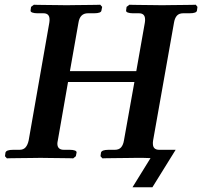

<svg xmlns="http://www.w3.org/2000/svg" viewBox="-20 -667 853 810"><path d="M503 -75 547 -321H267L224 -75Q223 -71 222.5 -67Q222 -63 222 -61Q222 -35 250 -35H275Q288 -35 296 -32Q304 -29 303 -23L300 -8L289 1Q289 1 273 0.5Q257 0 234 0Q211 0 188 -0.5Q165 -1 151 -1Q138 -1 114.5 -0.5Q91 0 67 0Q43 0 26 0.5Q9 1 9 1L1 -8L3 -23Q6 -35 35 -35H62Q79 -35 88 -45.5Q97 -56 101 -75L188 -571Q189 -576 189 -579.5Q189 -583 189 -585Q189 -611 163 -611H137Q125 -611 116.5 -614Q108 -617 109 -623L111 -638L123 -647Q123 -647 139 -646.5Q155 -646 178 -646Q201 -646 224 -645.5Q247 -645 261 -645Q274 -645 297.5 -645.5Q321 -646 345 -646Q369 -646 386 -646.5Q403 -647 403 -647L411 -638L408 -623Q407 -611 377 -611H351Q317 -611 311 -571L275 -367H555L591 -571Q592 -576 592 -579.5Q592 -583 592 -585Q592 -611 566 -611H540Q528 -611 519.5 -614Q511 -617 512 -623L514 -638L526 -647Q526 -647 541.5 -646.5Q557 -646 580 -646Q603 -646 626 -645.5Q649 -645 664 -645Q677 -645 700.5 -645.5Q724 -646 748 -646Q772 -646 789 -646.5Q806 -647 806 -647L813 -638L811 -623Q810 -611 780 -611H753Q735 -611 726 -600.5Q717 -590 714 -571L626 -75Q625 -71 625 -67Q625 -63 625 -61Q625 -35 652 -35H721L623 123H539L615 0Q599 -1 582.5 -1Q566 -1 554 -1Q541 -1 517.5 -0.5Q494 0 469.5 0Q445 0 428.5 0.5Q412 1 412 1L404 -8L406 -23Q409 -35 438 -35H464Q482 -35 491 -45.5Q500 -56 503 -75Z"/></svg>

Font: Libertinus Serif SemiBold
Style: Italic
Weight: 600
Italic angle: -11.5°
Designer: Philipp H. Poll, Khaled Hosny
Foundry: Caleb Maclennan
Version: Version 7.051;RELEASE